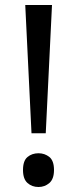

<svg xmlns="http://www.w3.org/2000/svg" viewBox="-20 -734 309 768"><path d="M163 -201H106L81 -714H188ZM72 -54Q72 -91 90 -106Q108 -121 134 -121Q159 -121 177.5 -106Q196 -91 196 -54Q196 -18 177.5 -2Q159 14 134 14Q108 14 90 -2Q72 -18 72 -54Z"/></svg>

Font: Noto Sans Symbols
Style: Regular
Weight: 400
Designer: Monotype Design Team
Foundry: Monotype Imaging Inc.
Version: Version 2.002